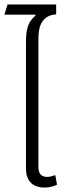

<svg xmlns="http://www.w3.org/2000/svg" viewBox="-23 -835 298 865"><path d="M94 -448V-645Q94 -682 99.5 -704.5Q105 -727 115 -741Q125 -755 137 -765L136 -769H-3L11 -815H230V-770Q194 -769 172 -743.5Q150 -718 150 -660V-448ZM177 10Q155 10 136 2Q117 -6 105.5 -25.5Q94 -45 94 -77V-548H150V-85Q150 -60 160 -49Q170 -38 189 -38Q198 -38 208 -40.5Q218 -43 226 -46L234 -3Q220 4 205.5 7Q191 10 177 10Z"/></svg>

Font: Noto Sans Thai SemiCondensed Light
Style: Regular
Weight: 300
Width: 4
Designer: Monotype Design Team
Foundry: Monotype Imaging Inc.
Version: Version 2.001